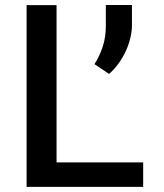

<svg xmlns="http://www.w3.org/2000/svg" viewBox="-20 -731 640 751"><path d="M201.2 -95.7H540V0H84V-710.9H201.2ZM496.1 -632.3Q496.1 -607.9 489.7 -581.8Q483.4 -555.7 471.7 -530.5Q460 -505.4 443.4 -482.4Q426.8 -459.5 406.7 -441.9L349.6 -480Q370.6 -513.7 382.3 -550Q394 -586.4 394 -631.8V-711.4H496.1Z"/></svg>

Font: Roboto Mono
Style: Regular
Weight: 500
Designer: Google
Version: Version 2.000986; 2015; ttfautohint (v1.3)